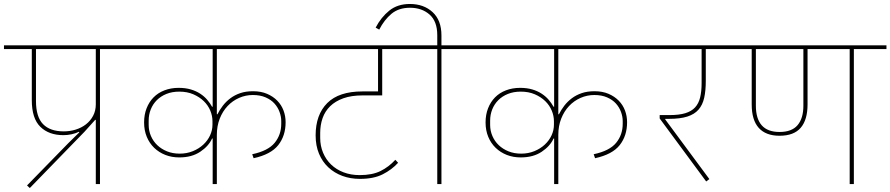

<svg xmlns="http://www.w3.org/2000/svg" viewBox="-40 -926 4480 966"><path d="M96 7 304 -206 359 -260 357 -263Q341 -255 320.5 -250.5Q300 -246 279 -246Q206 -246 163 -288Q120 -330 120 -422V-679H-20V-698H627V-679H463V0H442V-323H439L385 -263L110 20ZM141 -418Q141 -338 176.5 -301.5Q212 -265 281 -265Q312 -265 341 -274Q370 -283 392.5 -300.5Q415 -318 428.5 -343.5Q442 -369 442 -401V-679H141Z M1030 -229H1027Q1010 -191 967.5 -162.5Q925 -134 862 -134Q824 -134 792 -146.5Q760 -159 736 -182Q712 -205 698.5 -237.5Q685 -270 685 -310Q685 -349 697.5 -381Q710 -413 732.5 -436Q755 -459 787.5 -471.5Q820 -484 859 -484Q893 -484 920 -476Q947 -468 967.5 -454.5Q988 -441 1002.5 -424Q1017 -407 1027 -389H1030V-679H587V-698H1484V-679H1051V-351H1054Q1065 -373 1081 -394Q1097 -415 1119 -431.5Q1141 -448 1169 -457.5Q1197 -467 1233 -467Q1273 -467 1303.5 -454Q1334 -441 1355 -419.5Q1376 -398 1386.5 -370Q1397 -342 1397 -311Q1397 -243 1360 -196Q1323 -149 1236 -130L1229 -150Q1309 -167 1342 -207.5Q1375 -248 1375 -303V-317Q1375 -339 1366.5 -362.5Q1358 -386 1341 -405Q1324 -424 1296.5 -436Q1269 -448 1232 -448Q1196 -448 1163 -433.5Q1130 -419 1105 -392.5Q1080 -366 1065.5 -329Q1051 -292 1051 -247V0H1030ZM864 -153Q900 -153 930.5 -165.5Q961 -178 983 -198.5Q1005 -219 1017 -245Q1029 -271 1029 -299V-316Q1029 -343 1018 -369.5Q1007 -396 985.5 -417Q964 -438 933 -451.5Q902 -465 862 -465Q826 -465 797.5 -453.5Q769 -442 749 -422Q729 -402 718.5 -375.5Q708 -349 708 -319V-298Q708 -268 719.5 -241.5Q731 -215 751.5 -195.5Q772 -176 800.5 -164.5Q829 -153 864 -153Z M1771 -26Q1723 -26 1682.5 -41Q1642 -56 1612 -84Q1582 -112 1565 -152.5Q1548 -193 1548 -245Q1548 -349 1606.5 -407.5Q1665 -466 1783 -466H1862V-679H1444V-698H2036V-679H1883V-446H1784Q1728 -446 1687.5 -431.5Q1647 -417 1621 -391.5Q1595 -366 1583 -331.5Q1571 -297 1571 -257V-232Q1571 -192 1585.5 -157.5Q1600 -123 1626 -98Q1652 -73 1688.5 -59Q1725 -45 1770 -45Q1833 -45 1874.5 -65.5Q1916 -86 1949 -122L1963 -107Q1931 -72 1885.5 -49Q1840 -26 1771 -26Z M2160 -679H1996V-698H2160V-749Q2160 -819 2121 -853Q2082 -887 2023 -887Q1966 -887 1929.5 -856.5Q1893 -826 1868 -777L1850 -787Q1877 -839 1918.5 -872.5Q1960 -906 2022 -906Q2092 -906 2136.5 -865Q2181 -824 2181 -748V-698H2345V-679H2181V0H2160Z M2748 -229H2745Q2728 -191 2685.5 -162.5Q2643 -134 2580 -134Q2542 -134 2510 -146.5Q2478 -159 2454 -182Q2430 -205 2416.5 -237.5Q2403 -270 2403 -310Q2403 -349 2415.5 -381Q2428 -413 2450.5 -436Q2473 -459 2505.5 -471.5Q2538 -484 2577 -484Q2611 -484 2638 -476Q2665 -468 2685.5 -454.5Q2706 -441 2720.5 -424Q2735 -407 2745 -389H2748V-679H2305V-698H3202V-679H2769V-351H2772Q2783 -373 2799 -394Q2815 -415 2837 -431.5Q2859 -448 2887 -457.5Q2915 -467 2951 -467Q2991 -467 3021.5 -454Q3052 -441 3073 -419.5Q3094 -398 3104.5 -370Q3115 -342 3115 -311Q3115 -243 3078 -196Q3041 -149 2954 -130L2947 -150Q3027 -167 3060 -207.5Q3093 -248 3093 -303V-317Q3093 -339 3084.5 -362.5Q3076 -386 3059 -405Q3042 -424 3014.5 -436Q2987 -448 2950 -448Q2914 -448 2881 -433.5Q2848 -419 2823 -392.5Q2798 -366 2783.5 -329Q2769 -292 2769 -247V0H2748ZM2582 -153Q2618 -153 2648.5 -165.5Q2679 -178 2701 -198.5Q2723 -219 2735 -245Q2747 -271 2747 -299V-316Q2747 -343 2736 -369.5Q2725 -396 2703.5 -417Q2682 -438 2651 -451.5Q2620 -465 2580 -465Q2544 -465 2515.5 -453.5Q2487 -442 2467 -422Q2447 -402 2436.5 -375.5Q2426 -349 2426 -319V-298Q2426 -268 2437.5 -241.5Q2449 -215 2469.5 -195.5Q2490 -176 2518.5 -164.5Q2547 -153 2582 -153Z M3279 -330V-347H3329Q3377 -347 3408 -356.5Q3439 -366 3457 -385.5Q3475 -405 3482.5 -435.5Q3490 -466 3490 -508V-679H3177V-698H3654V-679H3511V-519Q3511 -470 3503 -434Q3495 -398 3474.5 -374.5Q3454 -351 3418 -339.5Q3382 -328 3326 -328H3307V-325L3529 -25L3513 -13Z M3882 -243Q3813 -243 3777.5 -282.5Q3742 -322 3742 -401V-679H3614V-698H4420V-679H4256V0H4235V-679H4023V-401Q4023 -323 3988.5 -283Q3954 -243 3882 -243ZM3763 -394Q3763 -329 3792.5 -295.5Q3822 -262 3882 -262Q3944 -262 3973 -296.5Q4002 -331 4002 -394V-679H3763Z"/></svg>

Font: IBM Plex Sans Devanagari Thin
Style: Regular
Weight: 100
Designer: Mike Abbink, Paul van der Laan, Pieter van Rosmalen, Erin McLaughlin
Foundry: Bold Monday
Version: Version 1.1